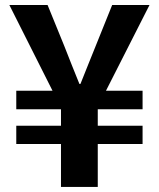

<svg xmlns="http://www.w3.org/2000/svg" viewBox="-20 -741 630 761"><path d="M221.7 0V-170.2H44.5V-242.7H221.7V-307.9H44.5V-381.3H188.2L17.1 -721.2H168.6L234.7 -558.9Q249.6 -521.9 264.2 -484.1Q278.8 -446.3 294.7 -408.4H298.9Q314.4 -447.1 329.3 -484.5Q344.2 -521.9 359.3 -558.9L424.6 -721.2H572.6L400 -381.3H545.1V-307.9H367.5V-242.7H545.1V-170.2H367.5V0Z"/></svg>

Font: Noto Sans KR Thin
Style: Regular
Weight: 100
Designer: Ryoko NISHIZUKA 西塚涼子 (kana, bopomofo & ideographs); Paul D. Hunt (Latin, Greek & Cyrillic); Sandoll Communications 산돌커뮤니
Foundry: Adobe
Version: Version 2.004-H2;hotconv 1.0.118;makeotfexe 2.5.65603